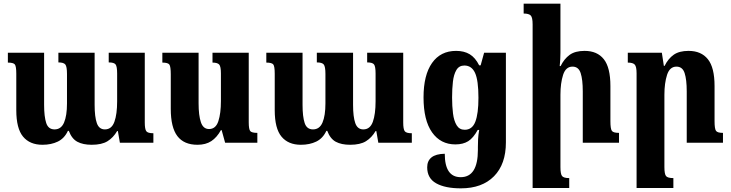

<svg xmlns="http://www.w3.org/2000/svg" viewBox="-20 -780 3993 1049"><path d="M574 -492H771V-111Q771 -75 779 -63.5Q787 -52 818 -52V0H635L624 -64H620Q599 -28 567.5 -8.5Q536 11 481 11Q433 11 402.5 -5.5Q372 -22 356 -65H351Q332 -24 296 -6.5Q260 11 212 11Q143 11 106 -33.5Q69 -78 69 -178V-377Q69 -418 61 -428Q53 -438 23 -438V-492H221V-207Q221 -143 232.5 -108Q244 -73 278 -73Q314 -73 330 -110.5Q346 -148 346 -215V-376Q346 -416 337 -427.5Q328 -439 299 -439V-492H497V-207Q497 -142 509 -107.5Q521 -73 553 -73Q590 -73 605 -114.5Q620 -156 620 -227V-378Q620 -417 611.5 -428Q603 -439 574 -439Z M1059 11Q985 11 949 -36.5Q913 -84 913 -185V-374Q913 -416 905.5 -427Q898 -438 867 -438V-492H1065V-215Q1065 -150 1077.5 -112.5Q1090 -75 1122 -75Q1159 -75 1173 -118Q1187 -161 1187 -228V-379Q1187 -417 1177.5 -427.5Q1168 -438 1141 -438V-492H1339V-112Q1339 -73 1347.5 -63.5Q1356 -54 1386 -54V0H1210L1191 -69H1187Q1165 -29 1134.5 -9Q1104 11 1059 11Z M1986 -492H2183V-111Q2183 -75 2191 -63.5Q2199 -52 2230 -52V0H2047L2036 -64H2032Q2011 -28 1979.5 -8.5Q1948 11 1893 11Q1845 11 1814.5 -5.5Q1784 -22 1768 -65H1763Q1744 -24 1708 -6.5Q1672 11 1624 11Q1555 11 1518 -33.5Q1481 -78 1481 -178V-377Q1481 -418 1473 -428Q1465 -438 1435 -438V-492H1633V-207Q1633 -143 1644.5 -108Q1656 -73 1690 -73Q1726 -73 1742 -110.5Q1758 -148 1758 -215V-376Q1758 -416 1749 -427.5Q1740 -439 1711 -439V-492H1909V-207Q1909 -142 1921 -107.5Q1933 -73 1965 -73Q2002 -73 2017 -114.5Q2032 -156 2032 -227V-378Q2032 -417 2023.5 -428Q2015 -439 1986 -439Z M2498 249Q2412 249 2363 221.5Q2314 194 2314 134Q2314 99 2337.5 80Q2361 61 2410 60Q2410 188 2497 188Q2591 188 2591 39V24Q2591 3 2592 -19Q2593 -41 2598 -70H2590Q2566 -26 2538 -8.5Q2510 9 2468 9Q2387 9 2340.5 -57Q2294 -123 2294 -248Q2294 -370 2340.5 -436Q2387 -502 2472 -502Q2516 -502 2546.5 -483.5Q2577 -465 2598 -423H2606L2625 -492H2744V-2Q2744 117 2679 183Q2614 249 2498 249ZM2519 -71Q2560 -71 2577 -115Q2594 -159 2594 -246Q2594 -341 2575.5 -381.5Q2557 -422 2517 -422Q2488 -422 2473.5 -397.5Q2459 -373 2454.5 -333.5Q2450 -294 2450 -247Q2450 -200 2455 -160Q2460 -120 2475 -95.5Q2490 -71 2519 -71Z M3362 -54V0H3164V-281Q3164 -345 3152.5 -380.5Q3141 -416 3108 -416Q3071 -416 3056.5 -371Q3042 -326 3042 -262V133Q3042 171 3051 182Q3060 193 3090 193V247H2890V-647Q2890 -684 2880 -695Q2870 -706 2841 -706V-760H3042V-492Q3042 -474 3041 -455.5Q3040 -437 3038 -419H3043Q3062 -458 3092 -480Q3122 -502 3174 -502Q3243 -502 3279 -456.5Q3315 -411 3315 -310V-118Q3315 -76 3323 -65Q3331 -54 3362 -54Z M3930 -54V0H3732V-281Q3732 -345 3720.5 -380.5Q3709 -416 3676 -416Q3639 -416 3624.5 -371Q3610 -326 3610 -262V133Q3610 171 3619 182Q3628 193 3659 193V247H3458V-379Q3458 -416 3448 -427Q3438 -438 3410 -438V-492H3596L3607 -420H3611Q3631 -460 3661 -481Q3691 -502 3742 -502Q3811 -502 3847.5 -456.5Q3884 -411 3884 -310V-118Q3884 -76 3892 -65Q3900 -54 3930 -54Z"/></svg>

Font: Noto Serif Armenian Condensed ExtraBold
Style: Regular
Weight: 800
Width: 3
Designer: Monotype Design Team
Foundry: Monotype Imaging Inc.
Version: Version 2.008; ttfautohint (v1.8.4.7-5d5b)